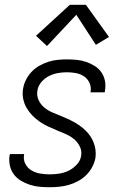

<svg xmlns="http://www.w3.org/2000/svg" viewBox="-20 -777 515 805"><path d="M188 8Q166 8 145 6Q124 4 104.5 -2.5Q85 -9 67.5 -19.5Q50 -30 38 -46Q26 -62 21.5 -82.5Q17 -103 20 -125Q21 -127 21 -128.5Q21 -130 22 -131H81V-128Q77 -107 86.5 -89.5Q96 -72 112 -62.5Q128 -53 147.5 -49.5Q167 -46 188 -46Q207 -46 227.5 -49Q248 -52 267 -61Q286 -70 301.5 -86.5Q317 -103 320 -123Q324 -144 314.5 -163Q305 -182 289.5 -194.5Q274 -207 255.5 -215Q237 -223 217.5 -231Q198 -239 180 -247.5Q162 -256 145.5 -267.5Q129 -279 115 -293.5Q101 -308 91 -325.5Q81 -343 77 -364Q73 -385 77 -406Q80 -425 89.5 -443.5Q99 -462 113.5 -477Q128 -492 146 -502Q164 -512 183 -518Q202 -524 221.5 -526Q241 -528 260 -528Q281 -528 301.5 -526Q322 -524 341 -517.5Q360 -511 377 -500.5Q394 -490 405 -474Q416 -458 420 -438Q424 -418 420 -397Q420 -395 420 -393.5Q420 -392 418 -390H359L360 -394Q363 -413 355 -430Q347 -447 332 -457Q317 -467 298.5 -470.5Q280 -474 260 -474Q241 -474 222 -470.5Q203 -467 185 -458Q167 -449 153.5 -433Q140 -417 137 -398Q133 -376 142 -357Q151 -338 166.5 -325.5Q182 -313 201 -305Q220 -297 238.5 -289.5Q257 -282 275.5 -273Q294 -264 311 -252.5Q328 -241 342 -226.5Q356 -212 365.5 -194.5Q375 -177 379 -156.5Q383 -136 380 -114Q376 -94 366 -75.5Q356 -57 340.5 -42Q325 -27 306 -17Q287 -7 267.5 -1.5Q248 4 227.5 6Q207 8 188 8ZM177 -584 131 -627 273 -757H340L437 -622L382 -589L300 -715Z"/></svg>

Font: Iosevka QP Light
Style: Italic
Weight: 300
Italic angle: -9°
Designer: Belleve Invis
Foundry: Belleve Invis
Version: Version 20.0.0; ttfautohint (v1.8.4)